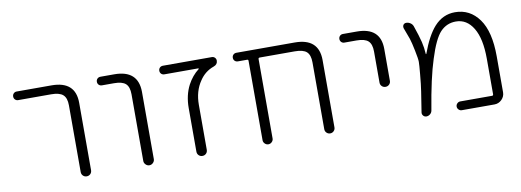

<svg xmlns="http://www.w3.org/2000/svg" viewBox="-49 -814 2850 1050"><g transform="rotate(-10 1376.5 -289.0)"><path d="M66.4 -497.1Q56.6 -497.1 49.8 -503.9Q43 -510.7 43 -521Q43 -531.2 49.8 -538.1Q56.6 -544.9 66.4 -544.9H259.8Q392.6 -544.9 392.6 -424.8V-50.8Q392.6 -38.1 384.3 -29.8Q376 -21.5 363.8 -21.5Q351.6 -21.5 343.3 -29.8Q335 -38.1 335 -50.8V-420.9Q335 -461.9 315.4 -479.5Q295.9 -497.1 250 -497.1Z M532.2 -497.1Q521.5 -497.1 514.6 -503.9Q507.8 -510.7 507.8 -521Q507.8 -531.2 514.6 -538.1Q521.5 -544.9 532.2 -544.9H608.4Q740.2 -544.9 741.2 -424.8V-50.8Q741.2 -39.1 732.4 -30.3Q723.6 -21.5 711.9 -21.5Q700.2 -21.5 691.4 -30.3Q682.6 -39.1 682.6 -50.8V-420.9Q682.6 -461.9 663.6 -479.5Q644.5 -497.1 598.6 -497.1Z M1068.4 -493.2Q1069.3 -494.1 1068.8 -495.6Q1068.4 -497.1 1066.4 -497.1H878.9Q868.2 -497.1 861.3 -503.9Q854.5 -510.7 854.5 -521Q854.5 -531.2 861.3 -538.1Q868.2 -544.9 878.9 -544.9H1150.4Q1160.2 -544.9 1167 -538.1Q1173.8 -531.2 1173.8 -521.5Q1173.8 -500 1151.4 -492.2Q1101.6 -474.6 1072.3 -429.7Q1035.2 -376 1035.2 -299.8V-50.8Q1035.2 -38.1 1026.9 -29.8Q1018.6 -21.5 1006.3 -21.5Q994.1 -21.5 985.8 -29.8Q977.5 -38.1 977.5 -50.8V-292Q977.5 -363.3 1005.9 -418Q1030.3 -463.9 1068.4 -493.2Z M1687.5 -420.9Q1687.5 -461.9 1668.5 -479.5Q1649.4 -497.1 1602.5 -497.1H1408.2Q1400.4 -497.1 1400.4 -490.2V-48.8Q1400.4 -38.1 1392.1 -29.8Q1383.8 -21.5 1372.6 -21.5Q1361.3 -21.5 1353 -29.8Q1344.7 -38.1 1344.7 -48.8V-490.2Q1344.7 -497.1 1337.9 -497.1H1287.1Q1276.4 -497.1 1269.5 -503.9Q1262.7 -510.7 1262.7 -521Q1262.7 -531.2 1269.5 -538.1Q1276.4 -544.9 1287.1 -544.9H1610.4Q1743.2 -544.9 1744.1 -424.8V-49.8Q1744.1 -38.1 1735.8 -29.8Q1727.5 -21.5 1715.8 -21.5Q1704.1 -21.5 1695.8 -29.8Q1687.5 -38.1 1687.5 -49.8Z M1877.9 -497.1Q1868.2 -497.1 1861.3 -503.9Q1854.5 -510.7 1854.5 -521Q1854.5 -531.2 1861.3 -538.1Q1868.2 -544.9 1877.9 -544.9H1955.1Q2086.9 -544.9 2086.9 -424.8V-248Q2086.9 -236.3 2078.6 -228Q2070.3 -219.7 2058.1 -219.7Q2045.9 -219.7 2037.6 -228Q2029.3 -236.3 2029.3 -248V-420.9Q2029.3 -461.9 2010.3 -479.5Q1991.2 -497.1 1945.3 -497.1Z M2446.3 -21.5Q2436.5 -21.5 2429.2 -28.8Q2421.9 -36.1 2421.9 -45.9Q2421.9 -55.7 2429.2 -63Q2436.5 -70.3 2446.3 -70.3H2623Q2629.9 -70.3 2629.9 -78.1V-275.4Q2629.9 -386.7 2594.2 -445.8Q2558.6 -504.9 2498 -504.9Q2447.3 -504.9 2412.1 -468.3Q2377 -431.6 2343.8 -325.2Q2311.5 -226.6 2282.2 -48.8Q2280.3 -37.1 2271 -29.3Q2261.7 -21.5 2250 -21.5Q2239.3 -21.5 2232.4 -29.8Q2225.6 -38.1 2227.5 -48.8Q2240.2 -127.9 2245.1 -161.1Q2251 -199.2 2255.9 -254.9Q2260.7 -305.7 2260.7 -323.2Q2260.7 -339.8 2251 -386.7Q2242.2 -430.7 2234.4 -455.1Q2227.5 -473.6 2210.9 -518.6Q2210 -522.5 2210 -525.4Q2210 -531.2 2212.9 -536.1Q2218.8 -544.9 2229.5 -544.9Q2242.2 -544.9 2252.9 -537.6Q2263.7 -530.3 2267.6 -518.6Q2287.1 -462.9 2295.9 -426.8Q2303.7 -394.5 2305.7 -358.4Q2305.7 -357.4 2306.6 -357.4Q2307.6 -357.4 2308.6 -358.4Q2343.8 -455.1 2386.7 -502.9Q2434.6 -555.7 2502 -555.7Q2585 -555.7 2635.3 -485.8Q2685.5 -416 2685.5 -278.3V-79.1Q2685.5 -55.7 2668.5 -38.6Q2651.4 -21.5 2627.9 -21.5Z"/></g></svg>

Font: Gen Jyuu Gothic P Light
Style: Regular
Weight: 200
Designer: [Source Han Sans]
Ryoko NISHIZUKA  (kana & ideographs); Paul D. Hunt (Latin, Greek & Cyrillic); Wenlong ZHANG  (bopomofo
Version: Version 1.002.20150607